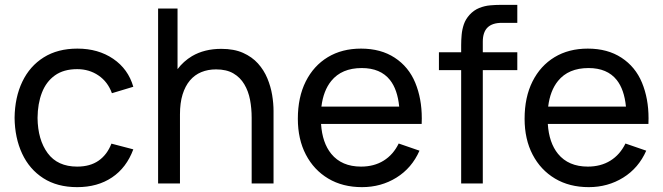

<svg xmlns="http://www.w3.org/2000/svg" viewBox="-20 -755 2729 790"><path d="M297.5 15Q215.5 15 158.2 -21.8Q101 -58.5 71 -123Q41 -187.5 40 -270Q41 -354.5 71.8 -418.8Q102.5 -483 160 -519Q217.5 -555 298.5 -555Q384 -555 445.8 -513Q507.5 -471 528.5 -398L440.5 -371.5Q423.5 -418.5 385.2 -444.5Q347 -470.5 297.5 -470.5Q242 -470.5 206 -444.8Q170 -419 152.5 -373.8Q135 -328.5 134.5 -270Q135.5 -180 176.2 -124.8Q217 -69.5 297.5 -69.5Q350.5 -69.5 385.5 -93.8Q420.5 -118 438.5 -164L528.5 -140.5Q500.5 -65 441 -25Q381.5 15 297.5 15Z M1015.5 0V-270.5Q1015.5 -309 1008.8 -344.5Q1002 -380 985.2 -408.2Q968.5 -436.5 940.2 -453Q912 -469.5 869 -469.5Q835.5 -469.5 808.2 -458.2Q781 -447 761.5 -424Q742 -401 731.2 -366.2Q720.5 -331.5 720.5 -284.5V0H630.5V-720H710.5V-470.5Q735 -503 770 -524Q821 -554 890.5 -554Q943 -554 980 -537.5Q1017 -521 1041.5 -493.8Q1066 -466.5 1080 -432.8Q1094 -399 1099.8 -364.2Q1105.5 -329.5 1105.5 -298.5V0Z M1469.5 15Q1390 15 1330.8 -20.2Q1271.5 -55.5 1238.5 -118.8Q1205.5 -182 1205.5 -266.5Q1205.5 -355 1238 -419.8Q1270.5 -484.5 1328.8 -519.8Q1387 -555 1465.5 -555Q1547 -555 1604.2 -517.5Q1661.5 -480 1688.5 -414.8Q1715.5 -349.5 1715.5 -268Q1715.5 -256.5 1715 -245H1301Q1306 -167.5 1343 -122Q1386 -69.5 1465.5 -69.5Q1519 -69.5 1558.5 -94Q1598 -118.5 1620.5 -164.5L1706 -135Q1674.5 -63.5 1611.2 -24.2Q1548 15 1469.5 15ZM1622.5 -316.5Q1615.5 -387 1584.5 -426Q1545.5 -475 1468.5 -475Q1386 -475 1343 -422Q1310.5 -382 1302.5 -316.5Z M1877.5 0V-466.5H1786V-540H1877.5V-569.5Q1877.5 -590.5 1879.5 -612.2Q1881.5 -634 1888.5 -654.8Q1895.5 -675.5 1912 -694Q1930 -713.5 1952 -722.2Q1974 -731 1996.8 -733Q2019.5 -735 2040 -735H2108.5V-661H2045Q2005.5 -661 1986 -641.8Q1966.5 -622.5 1966.5 -583.5V-540H2108.5V-466.5H1966.5V0Z M2402.5 15Q2323 15 2263.8 -20.2Q2204.5 -55.5 2171.5 -118.8Q2138.5 -182 2138.5 -266.5Q2138.5 -355 2171 -419.8Q2203.5 -484.5 2261.8 -519.8Q2320 -555 2398.5 -555Q2480 -555 2537.2 -517.5Q2594.5 -480 2621.5 -414.8Q2648.5 -349.5 2648.5 -268Q2648.5 -256.5 2648 -245H2234Q2239 -167.5 2276 -122Q2319 -69.5 2398.5 -69.5Q2452 -69.5 2491.5 -94Q2531 -118.5 2553.5 -164.5L2639 -135Q2607.5 -63.5 2544.2 -24.2Q2481 15 2402.5 15ZM2555.5 -316.5Q2548.5 -387 2517.5 -426Q2478.5 -475 2401.5 -475Q2319 -475 2276 -422Q2243.5 -382 2235.5 -316.5Z"/></svg>

Font: Cns Manrope Med
Style: Regular
Weight: 500
Designer: Mikhail Sharanda
Foundry: Mikhail Sharanda
Version: Version 4.504